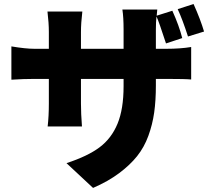

<svg xmlns="http://www.w3.org/2000/svg" viewBox="-20 -839 1040 946"><path d="M985.4 -683.6 906.2 -659.2Q878.9 -744.1 855.5 -793.9L933.6 -819.3Q967.8 -743.2 985.4 -683.6ZM748 -598.6H800.8Q869.1 -598.6 921.9 -607.4V-447.3Q893.6 -450.2 801.8 -450.2H748V-418Q748 -343.8 739.7 -284.7Q731.4 -225.6 710.9 -169.4Q690.4 -113.3 655.3 -69.3Q620.1 -25.4 566.4 14.6Q512.7 54.7 438.5 86.9L307.6 -35.2Q412.1 -69.3 470.7 -113.3Q529.3 -157.2 559.1 -229.5Q588.9 -301.8 588.9 -414.1V-450.2H378.9V-329.1Q378.9 -279.3 383.8 -215.8H214.8Q220.7 -266.6 220.7 -329.1V-450.2H149.4Q94.7 -450.2 36.1 -446.3V-610.4Q106.4 -598.6 149.4 -598.6H220.7V-681.6Q220.7 -725.6 213.9 -782.2H385.7Q378.9 -725.6 378.9 -680.7V-598.6H588.9V-693.4Q588.9 -753.9 583 -792H754.9L752 -761.7L829.1 -786.1Q862.3 -712.9 877.9 -651.4L797.9 -625Q762.7 -733.4 751 -757.8Q748 -730.5 748 -693.4Z"/></svg>

Font: Gen Shin Gothic Monospace Heavy
Style: Bold
Weight: 800
Designer: [Source Han Sans]
Ryoko NISHIZUKA  (kana & ideographs); Paul D. Hunt (Latin, Greek & Cyrillic); Wenlong ZHANG  (bopomofo
Version: Version 1.002.20150607